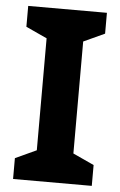

<svg xmlns="http://www.w3.org/2000/svg" viewBox="-52 -751 493 789"><g transform="rotate(5 194.5 -357.0)"><path d="M356.9 0H32.2V-85.9L119.1 -126V-587.9L32.2 -627.9V-713.9H356.9V-627.9L270 -587.9V-126L356.9 -85.9Z"/></g></svg>

Font: Droid Sans Thai
Style: Bold
Weight: 700
Designer: Steve Matteson
Foundry: Ascender Corporation
Version: Version 1.00